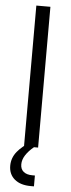

<svg xmlns="http://www.w3.org/2000/svg" viewBox="-63 -781 377 1019"><g transform="rotate(5 125.5 -271.5)"><path d="M163 0H88V-750H163ZM141.8 207Q86.5 207 55.2 180.4Q24 153.8 24 108.8Q24 66.9 51 33.5Q78 0.1 127.5 -28.5H141V0Q112.8 23.2 97.2 47.6Q81.8 71.9 81.8 96.2Q81.8 122.1 98.7 135.7Q115.6 149.2 145 149.2H159V207Z"/></g></svg>

Font: Mohave Light
Style: Regular
Weight: 300
Designer: Gumpita Rahayu
Foundry: Tokotype
Version: Version 2.003